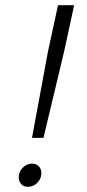

<svg xmlns="http://www.w3.org/2000/svg" viewBox="-20 -710 336 738"><path d="M103 -180 164 -510 203 -690H265L226 -510L147 -180ZM52 -29Q52 -49 67 -65Q82 -81 103 -81Q120 -81 129.5 -70.5Q139 -60 139 -44Q139 -24 124 -8Q109 8 88 8Q71 8 61.5 -2.5Q52 -13 52 -29Z"/></svg>

Font: Radio Canada Condensed Light
Style: Italic
Weight: 300
Width: 3
Italic angle: -12°
Designer: Charles Daoud, Etienne Aubert Bonn, Alexandre Saumier Demers, Jacques Le Bailly
Foundry: Radio-Canada
Version: Version 2.104; ttfautohint (v1.8.4.7-5d5b);gftools[0.9.28.de